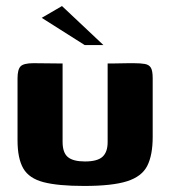

<svg xmlns="http://www.w3.org/2000/svg" viewBox="-20 -609 563 635"><path d="M187 -399V-140Q187 -104 204.5 -89.5Q222 -75 261 -75Q302 -75 319 -90.5Q336 -106 336 -139V-399Q337 -399 349 -399Q361 -399 376.5 -399.5Q392 -400 405.5 -400Q419 -400 422 -400Q445 -400 459 -397.5Q473 -395 479 -385Q485 -375 485 -350V-156Q485 -96 467 -60.5Q449 -25 400 -9.5Q351 6 258 6Q172 6 124 -6.5Q76 -19 57 -52Q38 -85 38 -145V-350Q38 -379 48 -389.5Q58 -400 91 -400Q115 -400 139 -399.5Q163 -399 187 -399ZM260 -460 118 -550 185 -589 322 -460Z"/></svg>

Font: r_Genos
Style: Bold
Weight: 700
Designer: Robert E. Leuschke
Foundry: Robert E. Leuschke
Version: Version 2.000;June 29, 2024;FontCreator 14.0.0.2814 32-bit